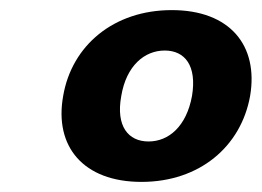

<svg xmlns="http://www.w3.org/2000/svg" viewBox="-20 -730 518 380"><path d="M306 -630C346 -630 370 -600 360 -540C349 -480 314 -450 274 -450C234 -450 209 -480 220 -540C230 -600 266 -630 306 -630ZM320 -710C205 -710 122 -640 105 -540C87 -440 145 -370 260 -370C375 -370 457 -440 475 -540C492 -640 435 -710 320 -710Z"/></svg>

Font: Scada
Style: Bold Italic
Weight: 700
Designer: Jovanny Lemonad
Foundry: Jovanny Lemonad
Version: Version 3.005